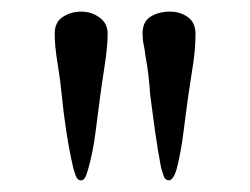

<svg xmlns="http://www.w3.org/2000/svg" viewBox="-20 -780 430 330"><path d="M165 -722Q165 -700 160 -668Q155 -636 152 -613Q148 -583 144 -551.5Q140 -520 132 -491Q131 -487 128 -478.5Q125 -470 119 -470Q113 -470 110 -478.5Q107 -487 106 -491Q99 -521 94 -554Q89 -587 86 -618Q84 -640 79 -670.5Q74 -701 74 -722Q74 -742 88 -751Q102 -760 120 -760Q137 -760 151 -750Q165 -740 165 -722ZM316 -722Q316 -697 312 -670.5Q308 -644 304 -618Q300 -590 295.5 -554Q291 -518 284 -491Q283 -486 280 -479.5Q277 -473 272 -470Q264 -470 261.5 -477Q259 -484 257 -491Q251 -522 246.5 -554.5Q242 -587 238 -618Q237 -635 235 -651.5Q233 -668 230 -684Q229 -694 227 -703Q225 -712 225 -722Q225 -743 239 -751.5Q253 -760 272 -760Q290 -760 303 -750.5Q316 -741 316 -722Z"/></svg>

Font: Kaisei Decol
Style: Regular
Weight: 400
Designer: Font-Kai, 金井和夫
Foundry: KAZUO KANAI
Version: Version 5.003